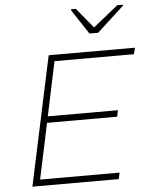

<svg xmlns="http://www.w3.org/2000/svg" viewBox="-61 -970 798 1020"><g transform="rotate(-5 338.5 -460.5)"><path d="M70 0 217 -688H677L669 -654H245L184 -365H558L551 -331H177L114 -34H538L530 0ZM443 -784 356 -916 357 -921H382L470 -814L603 -921H634L633 -916L489 -784Z"/></g></svg>

Font: Saira SemiExpanded Thin
Style: Italic
Weight: 250
Width: 6
Italic angle: -12°
Designer: Hector Gatti with collaboration of the Omnibus-Type team
Foundry: Omnibus-Type
Version: Version 1.101